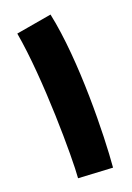

<svg xmlns="http://www.w3.org/2000/svg" viewBox="-108 -743 552 804"><g transform="rotate(-15 167.5 -341.0)"><path d="M281 0C281 -137 260 -471 194 -687L39 -646C95 -438 128 -80 128 5Z"/></g></svg>

Font: Noto Sans Arabic UI SmCn XBd
Style: Regular
Weight: 800
Width: 4
Designer: Monotype Design Team, Nadine Chahine and Nizar Qandah
Foundry: Monotype Imaging Inc.
Version: Version 2.010